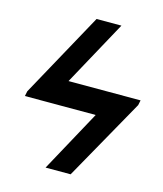

<svg xmlns="http://www.w3.org/2000/svg" viewBox="-109 -807 755 888"><g transform="rotate(15 268.5 -362.5)"><path d="M313 0H193L354 -295H15L20 -319L243 -725H362L192 -414H537L532 -390Z"/></g></svg>

Font: Libra Sans Modern
Style: Bold Italic
Weight: 700
Italic angle: -12°
Foundry: Stefan Peev, Context Ltd
Version: Version 1.000